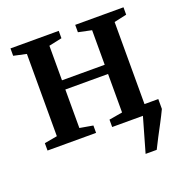

<svg xmlns="http://www.w3.org/2000/svg" viewBox="-128 -648 902 942"><g transform="rotate(-20 323.0 -176.5)"><path d="M473.5 180 525 0 511 -51.5H624V0Q609.5 30.5 592.8 62Q576 93.5 560.2 123.5Q544.5 153.5 531.5 180ZM27 0V-38.5L94 -50.5V-480L27.5 -494.5V-533H279.5V-494.5L211.5 -480V-299.5H434.5V-480L365.5 -494.5V-533H617.5V-494.5L552 -480V-50.5L619 -38.5V0H364.5V-38.5L434.5 -50.5V-251.5H211.5V-50.5L280.5 -38.5V0Z"/></g></svg>

Font: Merriweather 72pt SemiBold
Style: Regular
Weight: 600
Version: Version 2.100